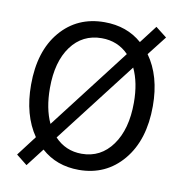

<svg xmlns="http://www.w3.org/2000/svg" viewBox="-81 -763 825 871"><g transform="rotate(10 332.0 -328.0)"><path d="M98.1 32.2 47.9 -7.8 118.2 -100.1Q55.2 -191.4 55.2 -331.1Q55.2 -486.3 132.3 -577.1Q209.5 -668 335 -668Q438 -668 507.8 -606.9L569.8 -688L621.1 -647.9L551.8 -559.1Q616.2 -469.2 616.2 -331.1Q616.2 -174.3 538.1 -81.1Q460 12.2 335 12.2Q232.4 12.2 162.1 -50.8ZM142.1 -331.1Q142.1 -236.8 172.9 -170.9L459 -543Q409.2 -594.2 335 -594.2Q246.6 -594.2 194.3 -523.4Q142.1 -452.6 142.1 -331.1ZM335 -62Q422.9 -62 475.8 -135.3Q528.8 -208.5 528.8 -331.1Q528.8 -423.3 498 -487.8L210.9 -115.2Q261.2 -62 335 -62Z"/></g></svg>

Font: Source Sans Pro
Style: Regular
Weight: 400
Designer: Paul D. Hunt
Foundry: Adobe Systems Incorporated
Version: Version 3.006;hotconv 1.0.111;makeotfexe 2.5.65597